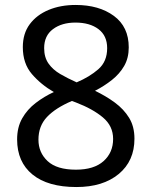

<svg xmlns="http://www.w3.org/2000/svg" viewBox="-20 -744 612 774"><path d="M285 -724Q379 -724 439 -680Q499 -636 499 -553Q499 -510 480.5 -478Q462 -446 431 -421.5Q400 -397 363 -378Q407 -357 443 -330.5Q479 -304 500.5 -269Q522 -234 522 -185Q522 -95 458.5 -42.5Q395 10 288 10Q173 10 111 -40.5Q49 -91 49 -182Q49 -231 69.5 -267Q90 -303 124 -329Q158 -355 197 -373Q145 -403 108.5 -445.5Q72 -488 72 -554Q72 -609 100 -646.5Q128 -684 176 -704Q224 -724 285 -724ZM284 -653Q229 -653 193.5 -626.5Q158 -600 158 -550Q158 -513 175.5 -488Q193 -463 223 -445.5Q253 -428 289 -412Q341 -434 376.5 -465Q412 -496 412 -550Q412 -600 377 -626.5Q342 -653 284 -653ZM135 -181Q135 -129 172 -94.5Q209 -60 286 -60Q359 -60 397.5 -94.5Q436 -129 436 -184Q436 -236 395 -270.5Q354 -305 286 -331L270 -337Q204 -309 169.5 -272.5Q135 -236 135 -181Z"/></svg>

Font: Noto Sans SignWriting
Style: Regular
Weight: 400
Designer: Monotype Design Team
Foundry: Monotype Imaging Inc.
Version: Version 2.004; ttfautohint (v1.8.4.7-5d5b)